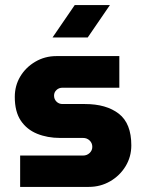

<svg xmlns="http://www.w3.org/2000/svg" viewBox="-20 -733 570 753"><path d="M59 0V-123H306Q321 -123 331.5 -133Q342 -143 342 -157Q342 -172 331.5 -182Q321 -192 306 -192H216Q166 -192 125.5 -208.5Q85 -225 61.5 -260Q38 -295 38 -353Q38 -397 59.5 -433Q81 -469 118.5 -491Q156 -513 201 -513H448V-389H225Q211 -389 201.5 -380Q192 -371 192 -358Q192 -344 201.5 -334.5Q211 -325 225 -325H313Q397 -325 446 -287Q495 -249 495 -163Q495 -118 472.5 -81Q450 -44 412 -22Q374 0 328 0ZM186 -586 273 -713H411L324 -586Z"/></svg>

Font: MuseoModerno
Style: Bold
Weight: 700
Designer: Pablo Cosgaya, Héctor Gatti, Marcela Romero, and the Authors of The MuseoModerno Project.
Foundry: Omnibus-Type Team
Version: Version 1.001